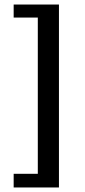

<svg xmlns="http://www.w3.org/2000/svg" viewBox="-20 -746 372 843"><path d="M238.8 77.1H40V17.1H146V-668.9H40V-726.1H238.8Z"/></svg>

Font: Abyssinica SIL
Style: Regular
Weight: 400
Designer: Victor Gaultney and Lorna Evans
Foundry: SIL International
Version: Version 2.100